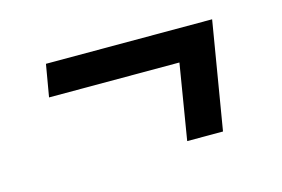

<svg xmlns="http://www.w3.org/2000/svg" viewBox="-46 -460 593 404"><g transform="rotate(-15 250.0 -258.0)"><path d="M398 -141H320L347 -305H63L75 -375H437Z"/></g></svg>

Font: Iosevka Slab Oblique
Style: Regular
Weight: 400
Italic angle: -9°
Monospace: yes
Designer: Belleve Invis
Foundry: Belleve Invis
Version: Version 11.1.1; ttfautohint (v1.8.3)